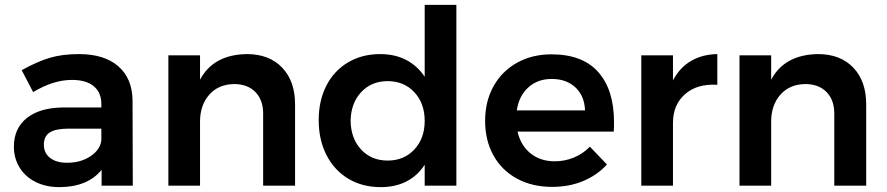

<svg xmlns="http://www.w3.org/2000/svg" viewBox="-20 -762 3640 788"><path d="M397 0V-65Q369 -30 325 -12Q281 6 224 6Q168 6 125.5 -15.5Q83 -37 60 -75Q37 -113 37 -160Q37 -235 90 -277.5Q143 -320 240 -321H396V-335Q396 -382 365 -408Q334 -434 275 -434Q199 -434 116 -384L69 -474Q132 -509 183.5 -524.5Q235 -540 304 -540Q408 -540 465.5 -490Q523 -440 524 -350L525 0ZM396 -186V-234H261Q209 -234 184.5 -218.5Q160 -203 160 -168Q160 -134 185.5 -114Q211 -94 255 -94Q311 -94 351 -120.5Q391 -147 396 -186Z M1191 -334V0H1060V-296Q1060 -352 1028 -384.5Q996 -417 941 -417Q876 -416 838.5 -373Q801 -330 801 -263V0H671V-535H801V-435Q856 -538 993 -540Q1085 -540 1138 -484.5Q1191 -429 1191 -334Z M1853 -742V0H1723V-86Q1694 -41 1648.5 -17.5Q1603 6 1543 6Q1467 6 1409.5 -28.5Q1352 -63 1320 -125.5Q1288 -188 1288 -269Q1288 -349 1319.5 -410.5Q1351 -472 1408.5 -506Q1466 -540 1540 -540Q1601 -540 1647 -516Q1693 -492 1723 -447V-742ZM1723 -266Q1723 -338 1680.5 -383.5Q1638 -429 1571 -429Q1504 -429 1462 -383.5Q1420 -338 1419 -266Q1420 -194 1462 -148.5Q1504 -103 1571 -103Q1638 -103 1680.5 -148.5Q1723 -194 1723 -266Z M2500 -261Q2500 -235 2499 -222H2104Q2117 -165 2157.5 -132.5Q2198 -100 2257 -100Q2298 -100 2335.5 -115.5Q2373 -131 2401 -160L2471 -87Q2431 -43 2373.5 -19Q2316 5 2246 5Q2164 5 2101.5 -29Q2039 -63 2005 -124.5Q1971 -186 1971 -266Q1971 -346 2005.5 -408Q2040 -470 2102 -504.5Q2164 -539 2243 -539Q2371 -539 2435.5 -466Q2500 -393 2500 -261ZM2381 -309Q2379 -368 2342 -403Q2305 -438 2244 -438Q2187 -438 2148.5 -403.5Q2110 -369 2101 -309Z M2924 -540V-414Q2841 -419 2791.5 -375.5Q2742 -332 2742 -258V0H2612V-535H2742V-432Q2769 -484 2815.5 -511.5Q2862 -539 2924 -540Z M3535 -334V0H3404V-296Q3404 -352 3372 -384.5Q3340 -417 3285 -417Q3220 -416 3182.5 -373Q3145 -330 3145 -263V0H3015V-535H3145V-435Q3200 -538 3337 -540Q3429 -540 3482 -484.5Q3535 -429 3535 -334Z"/></svg>

Font: Gontserrat Medium
Style: Regular
Weight: 500
Designer: Julieta Ulanovsky
Foundry: Julieta Ulanovsky
Version: Version 6.001